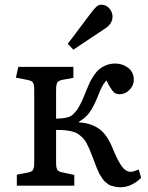

<svg xmlns="http://www.w3.org/2000/svg" viewBox="-20 -792 632 819"><path d="M293 -580.1 269 -605 373 -743.2Q386.2 -759.3 394 -765.6Q401.9 -772 412.1 -772Q432.6 -772 446.3 -756.3Q460 -740.7 460 -721.2Q460 -689.5 424.8 -668ZM493.2 6.8Q481.9 6.8 471.9 4.6Q461.9 2.4 454.1 0.2Q446.3 -2 438.7 -8.3Q431.2 -14.6 426.3 -18.6Q421.4 -22.5 415.3 -32.5Q409.2 -42.5 406 -47.1Q402.8 -51.8 397.5 -64.7Q392.1 -77.6 390.1 -82.3Q388.2 -86.9 382.6 -102.3Q377 -117.7 375 -122.1Q366.7 -143.6 362.5 -153.6Q358.4 -163.6 350.6 -178.7Q342.8 -193.8 335.9 -200.9Q329.1 -208 318.6 -216.6Q308.1 -225.1 294.4 -229.2Q280.8 -233.4 263.2 -235.8Q250 -237.8 219.2 -237.8V-100.1Q219.2 -77.6 223.9 -68.8Q228.5 -60.1 244.1 -57.1L296.9 -45.9V0H51.8V-46.9L100.1 -56.2Q109.4 -58.1 115 -61.5Q120.6 -64.9 122.8 -72Q125 -79.1 125.5 -85Q126 -90.8 126 -104V-407.2Q126 -429.7 121.3 -438.5Q116.7 -447.3 101.1 -450.2L47.9 -460.9L58.1 -506.8H293V-460L245.1 -451.2Q235.8 -449.2 230.2 -445.8Q224.6 -442.4 222.4 -435.1Q220.2 -427.7 219.7 -421.9Q219.2 -416 219.2 -402.8V-286.1Q252 -286.1 272.9 -293Q278.8 -294.9 284.7 -298.6Q290.5 -302.2 295.7 -308.3Q300.8 -314.5 305.2 -319.3Q309.6 -324.2 314.5 -333Q319.3 -341.8 322.5 -347.2Q325.7 -352.5 330.3 -363.3Q335 -374 336.9 -378.4Q338.9 -382.8 343.5 -394Q348.1 -405.3 349.1 -408.2Q356.4 -426.8 362.5 -439.5Q368.7 -452.1 379.6 -469Q390.6 -485.8 402.6 -496.1Q414.6 -506.3 432.6 -513.7Q450.7 -521 472.2 -521Q502.4 -521 526.6 -502.7Q550.8 -484.4 550.8 -451.2Q550.8 -427.2 532.2 -408.7Q513.7 -390.1 491.2 -390.1Q481 -390.1 473.4 -393.3Q465.8 -396.5 458.3 -407Q450.7 -417.5 447 -423.8Q443.4 -430.2 434.1 -449.2Q428.7 -442.9 424.6 -437.5Q420.4 -432.1 416 -423.6Q411.6 -415 409.7 -410.9Q407.7 -406.7 402.1 -392.8Q396.5 -378.9 394 -373Q377.4 -333.5 360.8 -311Q344.2 -288.6 316.9 -272.9V-270Q367.2 -267.1 401.4 -243.4Q435.5 -219.7 459 -163.1Q481.4 -107.9 498.8 -83.5Q516.1 -59.1 538.1 -59.1Q547.4 -59.1 571.8 -68.8L582 -33.2Q540.5 6.8 493.2 6.8Z"/></svg>

Font: Literata Book
Style: Regular
Weight: 400
Designer: Latin by Veronika Burian and Jose Scaglione. Greek by Irene Vlachou. Cyrillic by Vera Evstafieva
Foundry: TypeTogether
Version: Version 2.003;PS 002.003;hotconv 1.0.88;makeotf.lib2.5.64775